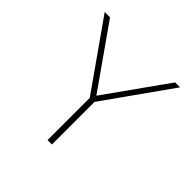

<svg xmlns="http://www.w3.org/2000/svg" viewBox="-173 -833 991 991"><g transform="rotate(45 322.5 -338.0)"><path d="M321 -288 48 -676H87L328 -333H318L562 -676H598L323 -288ZM307 0V-321H339V0Z"/></g></svg>

Font: Outfit Thin Thin
Style: Regular
Weight: 250
Version: Version 1.100;gftools[0.9.27]